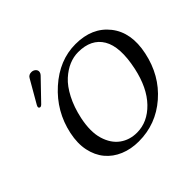

<svg xmlns="http://www.w3.org/2000/svg" viewBox="-174 -921 1128 1128"><g transform="rotate(-45 390.0 -357.5)"><path d="M220.2 -725.1Q235.8 -725.1 246.8 -714.8Q257.8 -704.6 254.9 -689.9Q252.4 -679.2 244.6 -671.9L127 -549.8Q119.1 -542 113.3 -542Q107.4 -542 104.2 -545.9Q101.1 -549.8 102.1 -555.2Q103 -559.1 106 -564.9L188.5 -708Q198.2 -725.1 220.2 -725.1ZM497.6 -613.8Q459.5 -613.8 421.9 -598.1Q384.3 -582.5 348.1 -549.8Q312 -517.1 282.2 -459.7Q252.4 -402.3 236.3 -327.1Q216.3 -231 236.1 -165.8Q255.9 -100.6 301.3 -67.4Q346.7 -34.2 408.2 -34.2Q496.1 -34.2 566.2 -106.7Q636.2 -179.2 664.1 -310.1Q696.3 -461.9 651.4 -537.8Q606.4 -613.8 497.6 -613.8ZM771 -329.1Q739.3 -178.7 630.6 -84.5Q522 9.8 378.9 9.8Q314.5 9.8 261.5 -12.5Q208.5 -34.7 174.1 -76.2Q139.6 -117.7 127 -177Q114.3 -236.3 129.9 -310.1Q161.1 -457 273.4 -557.6Q385.7 -658.2 520 -658.2Q657.2 -658.2 729.7 -566.7Q802.2 -475.1 771 -329.1Z"/></g></svg>

Font: Linux Biolinum
Style: Italic
Weight: 400
Italic angle: -12°
Designer: Philipp H. Poll
Foundry: Philipp H. Poll
Version: Version 1.1.3 ; ttfautohint (v0.9)